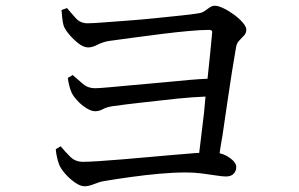

<svg xmlns="http://www.w3.org/2000/svg" viewBox="-20 -694 1040 668"><path d="M274 -46Q259 -46 240 -59.5Q221 -73 206 -90.5Q191 -108 186 -121Q182 -131 178.5 -146Q175 -161 174 -175L191 -185Q207 -166 224.5 -148.5Q242 -131 269 -131Q290 -131 325 -133.5Q360 -136 405 -139.5Q450 -143 497 -147.5Q544 -152 588 -155.5Q632 -159 667 -162Q670 -162 673 -162Q675 -181 678 -203Q684 -249 690 -303Q692 -330 695 -358Q648 -356 598 -351Q534 -344 476 -337.5Q418 -331 375 -325Q352 -322 338.5 -314.5Q325 -307 311 -307Q298 -307 281 -317.5Q264 -328 250 -343Q236 -358 230 -370Q225 -380 221 -396Q217 -412 216 -423L233 -433Q250 -418 268 -402.5Q286 -387 310 -387Q322 -387 356 -390Q390 -393 438 -397.5Q486 -402 538.5 -406.5Q591 -411 640 -416Q674 -419 702 -420Q707 -466 711 -506Q715 -550 718 -579Q719 -584 717 -587Q714 -590 708 -590Q680 -590 635.5 -586Q591 -582 540 -575.5Q489 -569 440 -562.5Q391 -556 356 -551Q336 -547 318.5 -538Q301 -529 287 -529Q271 -529 253 -543Q235 -557 220 -575Q205 -593 201 -606Q198 -617 196.5 -632Q195 -647 194 -659L213 -666Q228 -648 244 -630.5Q260 -613 284 -613Q302 -613 340.5 -616Q379 -619 427 -622.5Q475 -626 523 -631Q571 -636 609.5 -640Q648 -644 666 -647Q683 -649 692.5 -656Q702 -663 710 -668.5Q718 -674 728 -674Q739 -674 757 -665.5Q775 -657 793.5 -643.5Q812 -630 824.5 -615.5Q837 -601 837 -591Q837 -579 829 -570.5Q821 -562 812 -552.5Q803 -543 801 -528Q795 -495 787 -444Q779 -393 770.5 -335Q762 -277 754 -222Q748 -189 744 -161Q751 -159 757 -157Q776 -149 789 -137Q802 -125 802 -113Q802 -99 793 -89.5Q784 -80 766 -80Q754 -80 732 -83.5Q710 -87 682.5 -90.5Q655 -94 627 -94Q584 -94 534 -89.5Q484 -85 434 -78Q384 -71 342 -64Q325 -61 307 -53.5Q289 -46 274 -46Z"/></svg>

Font: Noto Serif HK ExtraLight Medium
Style: Regular
Weight: 500
Version: Version 2.002-H1;hotconv 1.1.0;makeotfexe 2.6.0